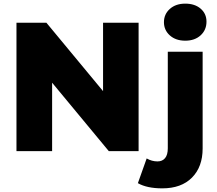

<svg xmlns="http://www.w3.org/2000/svg" viewBox="-20 -824 1186 1047"><path d="M69.8 0V-700.2H232.9L542 -327.1V-700.2H735.8V0H573.2L264.2 -373V0ZM865.2 203.1Q781.2 203.1 731.9 174.8L779.8 40Q808.1 56.2 838.9 56.2Q865.2 56.2 880.1 38.3Q895 20.5 895 -15.1V-542H1085V-14.2Q1085 85.9 1026.9 144.5Q968.8 203.1 865.2 203.1ZM1106 -706.1Q1106 -660.6 1074 -631.3Q1042 -602.1 990.2 -602.1Q938.5 -602.1 906.2 -630.9Q874 -659.7 874 -703.1Q874 -746.6 906.2 -775.4Q938.5 -804.2 990.2 -804.2Q1042 -804.2 1074 -776.9Q1106 -749.5 1106 -706.1Z"/></svg>

Font: Montserrat ExtraBold
Style: Regular
Weight: 800
Designer: Julieta Ulanovsky
Foundry: Julieta Ulanovsky
Version: Version 9.000